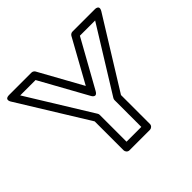

<svg xmlns="http://www.w3.org/2000/svg" viewBox="-177 -943 1176 1176"><g transform="rotate(-45 411.0 -355.5)"><path d="M431 -379 602 -686H734L477 -271C475 -267 473 -262 473 -258V-25H345V-258C345 -263 343 -268 341 -271L85 -686H218L388 -379C388 -379 408 -337 431 -379ZM410 -443 255 -723C251 -730 242 -736 233 -736H40C-8 -736 19 -698 19 -698L295 -251V0C295 11 305 25 320 25H498C509 25 523 15 523 0V-251L800 -698C825 -739 779 -736 779 -736H587C579 -736 570 -731 565 -723Z"/></g></svg>

Font: Asimov
Style: XWidOu
Weight: 500
Designer: Google
Version: Version 2.000980; 2014